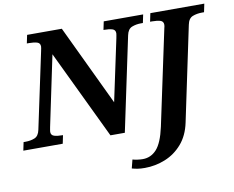

<svg xmlns="http://www.w3.org/2000/svg" viewBox="-119 -841 1476 1209"><g transform="rotate(-10 618.5 -237.0)"><path d="M-23 0 -12 -53H1Q33 -53 59 -63.5Q85 -74 93 -113L195 -593Q201 -620 201 -627Q201 -649 181 -655Q161 -661 129 -661H116L127 -714H349L593 -201L677 -596Q679 -607 680.5 -615Q682 -623 682 -627Q682 -649 661.5 -655Q641 -661 609 -661H606L617 -714H869L858 -661H845Q814 -661 787.5 -650.5Q761 -640 753 -601L626 0H534L263 -566L169 -118Q167 -107 165.5 -99Q164 -91 164 -87Q164 -65 185 -59Q206 -53 237 -53H240L229 0ZM712 240Q685 240 666.5 237Q648 234 630 229L644 174Q657 178 675.5 180.5Q694 183 709 183Q761 183 797.5 143Q834 103 856 3L985 -604Q989 -618 989 -627Q989 -649 969 -655Q949 -661 917 -661H904L915 -714H1260L1249 -661H1236Q1203 -661 1176 -650.5Q1149 -640 1141 -600L1014 3Q997 84 951.5 136.5Q906 189 843 214.5Q780 240 712 240Z"/></g></svg>

Font: Noto Serif
Style: Bold Italic
Weight: 700
Italic angle: -12°
Designer: Monotype Design Team
Foundry: Monotype Imaging Inc.
Version: Version 2.013